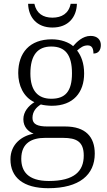

<svg xmlns="http://www.w3.org/2000/svg" viewBox="-20 -751 565 1011"><path d="M256 -606C340 -606 383 -661 385 -731H352C342 -680 305 -658 256 -658C207 -658 172 -680 161 -731H128C130 -661 173 -606 256 -606ZM234 240C399 240 479 169 479 58C479 -30 431 -85 323 -85H230C177 -85 151 -97 151 -130C151 -164 171 -186 195 -201C207 -197 237 -194 253 -194C367 -194 423 -265 423 -364C423 -419 407 -458 386 -485C405 -501 419 -512 442 -512C465 -512 472 -494 472 -469C499 -469 511 -488 511 -514C511 -540 494 -562 457 -562C415 -562 383 -529 365 -508C343 -528 301 -544 253 -544C136 -544 76 -473 76 -366C76 -302 103 -240 161 -213C129 -193 103 -162 103 -123C103 -82 129 -58 157 -47C95 -36 35 8 35 88C35 183 102 240 234 240ZM250 -231C180 -231 140 -273 140 -364C140 -462 179 -506 250 -506C323 -506 359 -463 359 -365C359 -269 323 -231 250 -231ZM237 202C125 202 92 149 92 85C92 0 150 -25 217 -25H312C383 -25 421 -5 421 68C421 150 372 202 237 202Z"/></svg>

Font: Noto Serif Light
Style: Regular
Weight: 300
Designer: Monotype Design Team
Foundry: Monotype Imaging Inc.
Version: Version 2.013